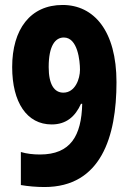

<svg xmlns="http://www.w3.org/2000/svg" viewBox="-20 -809 522 773"><path d="M159 -56C387 -56 449 -259 449 -478C449 -685 358 -789 232 -789C102 -789 29 -691 29 -539C29 -397 88 -308 188 -308C247 -308 283 -340 306 -391H311C308 -262 264 -187 141 -187C114 -187 87 -190 64 -197V-64C92 -59 128 -56 159 -56ZM235 -436C199 -436 176 -468 176 -539C176 -626 203 -658 237 -658C293 -658 302 -564 302 -528C302 -492 283 -436 235 -436Z"/></svg>

Font: Noto Sans Malayalam UI ExtraCondensed ExtraBold
Style: Regular
Weight: 800
Width: 2
Designer: Jelle Bosma - Monotype Design Team
Foundry: Monotype Imaging Inc.
Version: Version 2.104